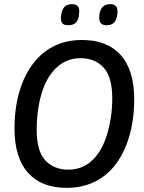

<svg xmlns="http://www.w3.org/2000/svg" viewBox="-20 -900 695 927"><path d="M302 7Q180 7 115 -66Q50 -139 50 -280Q50 -341 59.5 -396Q69 -451 87.5 -498.5Q106 -546 133.5 -584.5Q161 -623 197 -650.5Q233 -678 278 -692.5Q323 -707 376 -707Q498 -707 563 -634Q628 -561 628 -420Q628 -360 618.5 -304.5Q609 -249 590.5 -201.5Q572 -154 545 -115.5Q518 -77 481.5 -49.5Q445 -22 400 -7.5Q355 7 302 7ZM310 -81Q347 -81 377 -94Q407 -107 430.5 -131Q454 -155 471 -187Q488 -219 499 -257.5Q510 -296 516 -338.5Q522 -381 522 -425Q522 -529 480 -574Q438 -619 369 -619Q332 -619 302 -606Q272 -593 248 -569Q224 -545 207 -513Q190 -481 179 -442.5Q168 -404 162.5 -361.5Q157 -319 157 -275Q157 -171 198.5 -126Q240 -81 310 -81ZM495 -778Q476 -778 467 -787.5Q458 -797 459 -820Q461 -851 474.5 -865.5Q488 -880 512 -880Q531 -880 540 -870Q549 -860 547 -837Q545 -807 532 -792.5Q519 -778 495 -778ZM310 -778Q290 -778 281.5 -787Q273 -796 274 -818Q277 -850 289.5 -865Q302 -880 327 -880Q346 -880 355.5 -870Q365 -860 362 -837Q361 -806 347.5 -792Q334 -778 310 -778Z"/></svg>

Font: Georama ExtraCondensed Thin Medium
Style: Italic
Weight: 500
Italic angle: -9°
Version: Version 1.001